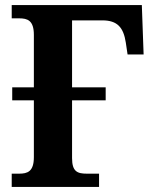

<svg xmlns="http://www.w3.org/2000/svg" viewBox="-20 -734 592 754"><path d="M26 0H369V-52H321C284 -52 263 -60 263 -113V-340H395V-391H263V-654H382C441 -654 465 -626 474 -567L481 -520H544L537 -714H26V-662H55C88 -662 113 -654 113 -597V-391H28V-340H113V-117C113 -60 88 -52 55 -52H26Z"/></svg>

Font: Noto Serif SemiCondensed
Style: Bold
Weight: 700
Width: 4
Designer: Monotype Design Team
Foundry: Monotype Imaging Inc.
Version: Version 2.015